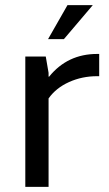

<svg xmlns="http://www.w3.org/2000/svg" viewBox="-20 -731 427 751"><path d="M360 -520H368V-433H360Q301 -433 250 -410Q199 -387 170 -346V0H79V-510H159L170 -446V-431H172Q244 -520 360 -520ZM244 -711H343L230 -578H168Z"/></svg>

Font: Varela
Style: Regular
Weight: 400
Designer: Joe Prince
Foundry: Joe Prince
Version: Version 1.000